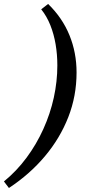

<svg xmlns="http://www.w3.org/2000/svg" viewBox="-105 -732 484 976"><path d="M-59.6 223.6 -85 190.4Q-20.5 137.7 29.8 69.8Q80.1 2 115.2 -75.7Q150.4 -153.3 168.5 -235.8Q186.5 -318.4 186.5 -399.4Q186.5 -455.1 177.7 -506.8Q168.9 -558.6 150.9 -604Q132.8 -649.4 104.5 -684.6L139.6 -711.9Q211.9 -641.6 248 -553.2Q284.2 -464.8 284.2 -363.3Q284.2 -244.1 242.2 -136.7Q200.2 -29.3 123.5 62Q46.9 153.3 -59.6 223.6Z"/></svg>

Font: Crimson Pro ExtraLight Medium
Style: Italic
Weight: 500
Italic angle: -12°
Version: Version 1.002